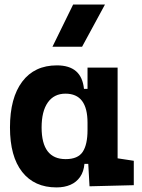

<svg xmlns="http://www.w3.org/2000/svg" viewBox="-20 -815 626 845"><path d="M228.5 9.8Q131.3 9.8 77.6 -58.3Q23.9 -126.5 23.9 -253.9Q23.9 -384.3 77.9 -455.8Q131.8 -527.3 230.5 -527.3Q284.7 -527.3 314.5 -501.7Q344.2 -476.1 349.6 -423.8H395.5L365.2 -274.9Q365.2 -338.9 341.1 -370.8Q316.9 -402.8 268.1 -402.8Q217.8 -402.8 190.4 -364Q163.1 -325.2 163.1 -253.9Q163.1 -114.7 269 -114.7Q322.8 -114.7 344 -146.7Q365.2 -178.7 365.2 -242.7V-267.1L400.4 -93.8H351.6Q348.6 -59.6 332.5 -36.4Q316.4 -13.2 290 -1.7Q263.7 9.8 228.5 9.8ZM374 4.9 365.2 -151.9V-254.4H497.6V-118.2L568.8 -107.4V0ZM365.2 -211.4V-517.6H497.6V-212.4ZM210.9 -609.4 301.8 -794.9H441.9L341.3 -609.4Z"/></svg>

Font: Cascadia Code PL
Style: Regular
Weight: 400
Monospace: yes
Designer: Aaron Bell
Foundry: Saja Typeworks
Version: Version 2102.003